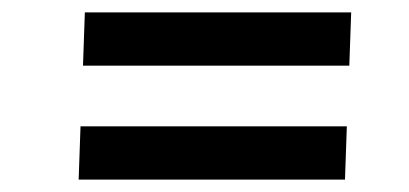

<svg xmlns="http://www.w3.org/2000/svg" viewBox="-20 -458 661 310"><path d="M114 -352 117 -438H547L544 -352ZM107 -168 110 -254H540L537 -168Z"/></svg>

Font: Literata 7pt Medium
Style: Italic
Weight: 500
Italic angle: -2°
Designer: Latin by Veronika Burian and Jose Scaglione. Greek by Irene Vlachou. Cyrillic by Vera Evstafieva
Foundry: TypeTogether
Version: Version 3.002